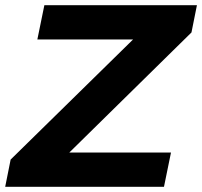

<svg xmlns="http://www.w3.org/2000/svg" viewBox="-37 -720 779 740"><path d="M722 -700H134L107 -568H476L4 -105L-17 0H595L622 -132H230L701 -595Z"/></svg>

Font: AWKNG-Font
Style: Bold Italic
Weight: 700
Italic angle: -11.3°
Designer: Awakening Church
Foundry: Awakening Church
Version: Version 1.700;PS 001.700;hotconv 1.0.88;makeotf.lib2.5.64775